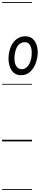

<svg xmlns="http://www.w3.org/2000/svg" viewBox="-25 -1349 380 1832"><path d="M174.5 -631.5Q130 -631.5 102.5 -658.2Q75 -685 64 -728Q53 -771 57.5 -818.5Q64.5 -880.5 87.2 -921.2Q110 -962 143.5 -982.5Q177 -1003 215 -1003Q261 -1003 288.8 -977Q316.5 -951 327.5 -909.2Q338.5 -867.5 333.5 -820.5Q328 -773.5 309.2 -730.2Q290.5 -687 257.2 -659.2Q224 -631.5 174.5 -631.5ZM186.5 -688.5Q217.5 -688.5 243.8 -722Q270 -755.5 277 -819.5Q278.5 -836 277.5 -857.8Q276.5 -879.5 270 -899.8Q263.5 -920 249.5 -933.2Q235.5 -946.5 211 -946.5Q173 -946.5 147 -914.8Q121 -883 114 -816.5Q110.5 -783.5 116.2 -754.2Q122 -725 139.2 -706.8Q156.5 -688.5 186.5 -688.5ZM174.5 -631.5Q130 -631.5 102.5 -658.2Q75 -685 64 -728Q53 -771 57.5 -818.5Q64.5 -880.5 87.2 -921.2Q110 -962 143.5 -982.5Q177 -1003 215 -1003Q261 -1003 288.8 -977Q316.5 -951 327.5 -909.2Q338.5 -867.5 333.5 -820.5Q328 -773.5 309.2 -730.2Q290.5 -687 257.2 -659.2Q224 -631.5 174.5 -631.5ZM186.5 -688.5Q217.5 -688.5 243.8 -722Q270 -755.5 277 -819.5Q278.5 -836 277.5 -857.8Q276.5 -879.5 270 -899.8Q263.5 -920 249.5 -933.2Q235.5 -946.5 211 -946.5Q173 -946.5 147 -914.8Q121 -883 114 -816.5Q110.5 -783.5 116.2 -754.2Q122 -725 139.2 -706.8Q156.5 -688.5 186.5 -688.5ZM-5 455H280.5V463H-5ZM-5 -16H280.5V0H-5ZM-5 -549H280.5V-541H-5ZM-5 -1329H280.5V-1321H-5Z"/></svg>

Font: Edu SA Dotted Guide
Style: Regular
Weight: 400
Designer: Tina and Corey Anderson, Eben Sorkin, Mirko Velimirovic
Foundry: Google for Education
Version: Version 2.000